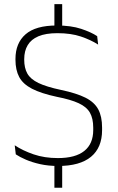

<svg xmlns="http://www.w3.org/2000/svg" viewBox="-20 -768 552 900"><path d="M271.5 -628H235V-748.5H271.5ZM271.5 112H235V-15H271.5ZM253 10Q206.5 10 168.5 1.5Q130.5 -7 101.5 -19.5Q72.5 -32 54 -44.5L49 -87Q86.5 -62 137.5 -44.5Q188.5 -27 251.5 -27Q333.5 -27 375.2 -60.5Q417 -94 417 -158.5V-169.5Q417 -212.5 401.5 -239.8Q386 -267 348.8 -284.2Q311.5 -301.5 247 -314Q172.5 -330 130 -352Q87.5 -374 70 -407Q52.5 -440 52.5 -488V-491.5Q52.5 -566 99.8 -607.2Q147 -648.5 246 -648.5Q313 -648.5 360.5 -632.8Q408 -617 435.5 -598.5L440 -559Q406 -581 359.2 -596.8Q312.5 -612.5 249 -612.5Q194.5 -612.5 160.2 -598Q126 -583.5 109.8 -556.2Q93.5 -529 93.5 -490.5V-488Q93.5 -449.5 108.2 -423.2Q123 -397 160.2 -379Q197.5 -361 266 -346.5Q339 -331 380.8 -310Q422.5 -289 440.5 -255.5Q458.5 -222 458.5 -170V-158Q458.5 -76 406.5 -33Q354.5 10 253 10Z"/></svg>

Font: Anek Telugu Medium ExtraLight
Style: Regular
Weight: 250
Version: Version 1.003